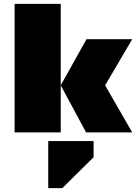

<svg xmlns="http://www.w3.org/2000/svg" viewBox="-20 -689 710 999"><path d="M231 290V45H467V129L304 290ZM56 -669H296V0H56ZM668 -485 527 -245 668 0H428L296 -245L430 -485Z"/></svg>

Font: Sarpanch Black
Style: Regular
Weight: 900
Designer: Manushi Parikh (Devanagari and Latin), Jyotish Sonowal (Devanagari)
Foundry: Indian Type Foundry
Version: Version 2.004;PS 1.0;hotconv 1.0.78;makeotf.lib2.5.61930; tt